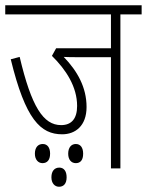

<svg xmlns="http://www.w3.org/2000/svg" viewBox="-20 -642 560 732"><path d="M439 -587H520V-622H0V-587H403V-458H194L178 -429C232 -376 274 -311 274 -238C274 -190 253 -165 213 -165C145 -165 100 -235 55 -425L21 -416C77 -186 135 -130 217 -130C267 -130 310 -162 310 -234C310 -309 275 -371 223 -425C238 -424 257 -424 275 -424H403V0H439ZM240 -56C240 -33 252 -20 269 -20C286 -20 297 -31 297 -56C297 -79 287 -93 269 -93C252 -93 240 -80 240 -56ZM113 -56C113 -33 126 -20 142 -20C159 -20 171 -31 171 -56C171 -79 161 -93 143 -93C125 -93 113 -80 113 -56ZM176 34C176 57 189 70 205 70C222 70 234 59 234 34C234 11 224 -3 206 -3C188 -3 176 10 176 34Z"/></svg>

Font: Noto Sans ExtraCondensed ExtraLight
Style: Italic
Weight: 200
Width: 2
Italic angle: -12°
Designer: Monotype Design Team
Foundry: Monotype Imaging Inc.
Version: Version 2.013